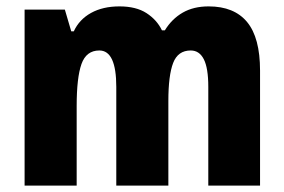

<svg xmlns="http://www.w3.org/2000/svg" viewBox="-20 -581 890 601"><path d="M633 -561Q713 -561 753.5 -512Q794 -463 794 -360V0H632V-309Q632 -368 618 -395.5Q604 -423 577 -423Q537 -423 522 -384Q507 -345 507 -265V0H344V-309Q344 -423 291 -423Q250 -423 235 -380.5Q220 -338 220 -249V0H57V-551H183L203 -483H211Q228 -520 265 -540.5Q302 -561 354 -561Q406 -561 438.5 -540Q471 -519 487 -486H496Q518 -522 552 -541.5Q586 -561 633 -561Z"/></svg>

Font: Noto Sans Bengali Condensed ExtraBold
Style: Regular
Weight: 800
Width: 3
Designer: Joana Ranito - Universal Thirst; Jelle Bosma - Monotype Design Team
Foundry: Universal Thirst ehf.
Version: Version 3.000; ttfautohint (v1.8.4.7-5d5b)